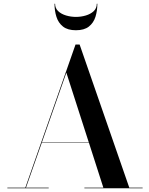

<svg xmlns="http://www.w3.org/2000/svg" viewBox="-20 -1002 793 1022"><path d="M273.2 -982Q273.2 -958.1 289.8 -942.6Q306.2 -927.1 331.8 -919.6Q357.2 -912 384.2 -912Q411.2 -912 436.8 -919.6Q462.2 -927.1 478.8 -942.6Q495.2 -958.1 495.2 -982H498.2Q498.2 -944.5 488.1 -912.4Q477.9 -880.2 453.1 -860.6Q428.2 -841 384.2 -841Q340.2 -841 315.4 -860.6Q290.6 -880.2 280.4 -912.4Q270.2 -944.5 270.2 -982ZM19.2 -3H114.8L382 -765H403.8L668.2 -3H739.2V0H429.2V-3H530.2L452.9 -243.4H202.8L118.2 -3H239.2V0H19.2ZM333.2 -615.2 203.4 -245.4H452.2Z"/></svg>

Font: Bodoni* 72 Medium
Style: Regular
Weight: 500
Version: Version 1.002; ttfautohint (v0.97) -l 8 -r 50 -G 200 -x 14 -